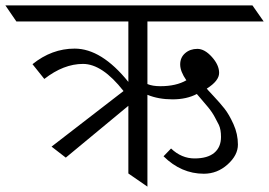

<svg xmlns="http://www.w3.org/2000/svg" viewBox="-81 -695 1002 715"><path d="M652 -345Q614 -325 561.5 -325Q509 -325 468 -342V0L397 -49V-301L164 -108L111 -149L379 -356Q300 -457 228 -457Q156 -457 84 -401L40 -456Q112 -514 197 -514Q297 -514 397 -390V-615H-20L-61 -675H859L901 -615H468V-382Q487 -374 516 -374Q575 -374 613 -396Q590 -429 590 -455Q590 -481 608.5 -497Q627 -513 654 -513Q681 -513 708 -483Q735 -453 735 -423.5Q735 -394 689 -365Q690 -363 714 -337.5Q738 -312 755 -290.5Q772 -269 788.5 -232.5Q805 -196 805 -156.5Q805 -117 766.5 -82.5Q728 -48 678 -48Q594 -48 528 -113L556 -142Q595 -105 643.5 -105Q692 -105 717 -126Q742 -147 742 -185Q742 -213 734 -230L722 -253Q710 -277 692 -298Q674 -319 664 -331Q654 -343 652 -345Z"/></svg>

Font: Halant
Style: Regular
Weight: 400
Designer: Hitesh Malaviya (Devanagari), Satya Rajpurohit (Latin)
Foundry: Indian Type Foundry
Version: Version 1.101;PS 1.0;hotconv 1.0.78;makeotf.lib2.5.61930; tt